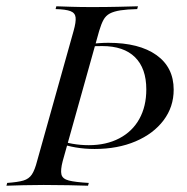

<svg xmlns="http://www.w3.org/2000/svg" viewBox="-39 -591 596 611"><path d="M-18.5 0 -16.1 -8.9Q17.7 -11.3 35.5 -16.5Q53.2 -21.8 62.5 -35.9Q71.8 -50 79 -78.2L195.2 -492.7Q203.2 -521 201.6 -535.5Q200 -550 185.1 -555.6Q170.2 -561.3 137.9 -562.1L140.3 -571Q160.5 -570.2 189.1 -569.4Q217.7 -568.5 253.2 -568.5Q299.2 -568.5 336.3 -569.4Q373.4 -570.2 400 -571L397.6 -562.1Q365.3 -561.3 344.4 -558.1Q323.4 -554.8 310.5 -548Q297.6 -541.1 290.3 -527.8Q283.1 -514.5 276.6 -492.7L160.5 -78.2Q153.2 -50 156.5 -35.9Q159.7 -21.8 180.2 -16.5Q200.8 -11.3 243.5 -8.9L241.1 0Q216.9 -0.8 179 -1.6Q141.1 -2.4 100 -2.4Q67.7 -2.4 35.9 -1.6Q4 -0.8 -18.5 0ZM262.1 -116.9Q230.6 -116.9 202 -121.8Q173.4 -126.6 150.8 -135.5L153.2 -144.4Q166.1 -137.9 191.5 -133.5Q216.9 -129 243.5 -129Q299.2 -129 340.7 -150.8Q382.3 -172.6 404.4 -212.5Q426.6 -252.4 426.6 -306.5Q426.6 -373.4 390.7 -408.9Q354.8 -444.4 286.3 -444.4Q274.2 -444.4 261.3 -444Q248.4 -443.5 238.7 -441.9L241.1 -450.8Q259.7 -452.4 275.4 -453.6Q291.1 -454.8 305.6 -454.8Q404 -454.8 458.9 -415.7Q513.7 -376.6 513.7 -305.6Q513.7 -250.8 481.5 -208.1Q449.2 -165.3 392.3 -141.1Q335.5 -116.9 262.1 -116.9Z"/></svg>

Font: Playfair 144pt
Style: Italic
Weight: 400
Italic angle: -15.6°
Designer: Claus Eggers Sørensen
Foundry: Claus Eggers Sørensen
Version: Version 2.001;gftools[0.9.30]